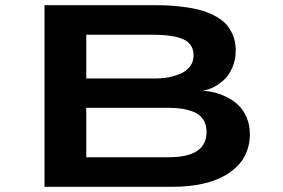

<svg xmlns="http://www.w3.org/2000/svg" viewBox="-20 -720 1090 740"><path d="M151.5 0V-700H573Q603.5 -700 629.2 -698.8Q655 -697.5 688.5 -693.2Q722 -689 748.8 -682Q775.5 -675 802.5 -661.8Q829.5 -648.5 847.5 -630.8Q865.5 -613 877 -586.2Q888.5 -559.5 888.5 -526.5Q888.5 -489 875.2 -458.8Q862 -428.5 841.5 -410.5Q821 -392.5 800 -382.5Q779 -372.5 759.5 -370.5Q782 -369.5 805 -364Q828 -358.5 853.5 -346Q879 -333.5 898.2 -315.2Q917.5 -297 930.2 -268Q943 -239 943 -203.5Q943 -108.5 864 -54.2Q785 0 643.5 0ZM312.5 -417.5H577Q605 -417.5 630.2 -422.2Q655.5 -427 677.5 -437Q699.5 -447 712.8 -464.8Q726 -482.5 726 -506Q726 -550.5 687.5 -568.2Q649 -586 567.5 -586H312.5ZM312.5 -114H631Q776 -114 776 -211Q776 -240.5 762.8 -260.2Q749.5 -280 725.8 -289Q702 -298 679.2 -301.2Q656.5 -304.5 627 -304.5H312.5Z"/></svg>

Font: League Mono Extended SemiBold
Style: Regular
Weight: 600
Width: 9
Designer: Tyler Finck
Foundry: The League of Moveable Type / Tyler Finck
Version: Version 2.210